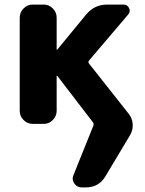

<svg xmlns="http://www.w3.org/2000/svg" viewBox="-20 -540 634 837"><path d="M122 0Q99 0 82.5 -17Q66 -34 66 -57V-463Q66 -486 82.5 -503Q99 -520 122 -520H171Q194 -520 210.5 -503Q227 -486 227 -463V-324Q227 -323 228 -323L230 -324L355 -476Q391 -520 447 -520H519Q535 -520 542.5 -505Q550 -490 539 -477L368 -276Q363 -270 368 -263L541 -44Q557 -24 558.5 1.5Q560 27 547 49L440 228Q411 277 354 277H336Q316 277 304 260Q292 243 300 224L387 8Q390 0 385 -7L230 -209Q229 -210 228 -210Q227 -210 227 -209V-57Q227 -34 210.5 -17Q194 0 171 0Z"/></svg>

Font: Rounded Mplus 1c ExtraBold
Style: Regular
Weight: 800
Version: Version 1.059.20150529